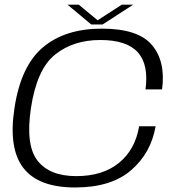

<svg xmlns="http://www.w3.org/2000/svg" viewBox="-20 -804 778 828"><path d="M304 4.5Q145.5 4.5 80.5 -80Q15.5 -164.5 42.5 -338.5Q70 -520 165.5 -600.2Q261 -680.5 419.5 -680.5Q575.5 -680.5 635.2 -610Q695 -539.5 679 -418.5H607.5Q622 -525.5 574.2 -578.5Q526.5 -631.5 412.5 -631.5Q296.5 -631.5 217.8 -568.8Q139 -506 113.5 -338.5Q89.5 -179.5 141.2 -112Q193 -44.5 309 -44.5Q423 -44.5 493 -101.5Q563 -158.5 580 -259.5H651Q631.5 -144.5 545.5 -70Q459.5 4.5 304 4.5ZM373.5 -698.5 271 -784H319.5L401 -716.5L505.5 -784H554.5L422.5 -698.5Z"/></svg>

Font: Anybody ExtraExpanded Light
Style: Italic
Weight: 300
Width: 8
Italic angle: -10°
Designer: Tyler Finck
Foundry: Etcetera Type Company
Version: Version 1.010; ttfautohint (v1.8.3) -l 8 -r 50 -G 200 -x 14 